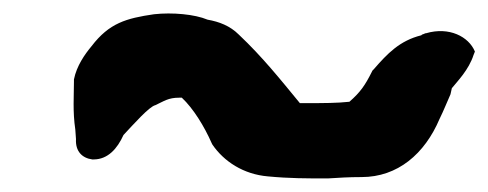

<svg xmlns="http://www.w3.org/2000/svg" viewBox="-20 -527 720 283"><path d="M89 -407C89 -386 87 -363 91 -336L92 -322C91 -304 101 -294 116 -292H118C139 -292 153 -308 162 -328C177 -344 200 -370 209 -372C222 -378 228 -383 244 -383H248C265 -367 281 -341 292 -316L293 -314C310 -289 339 -270 375 -267C406 -264 433 -264 462 -264H463C479 -265 494 -266 513 -266C566 -266 606 -300 628 -352C634 -364 639 -377 644 -388L646 -397C654 -407 671 -424 678 -446L680 -451C671 -473 642 -488 608 -478H607C605 -477 605 -477 602 -476L601 -475C569 -467 551 -448 531 -425L529 -423L528 -421C518 -401 511 -391 495 -377C477 -375 455 -375 435 -375H422C394 -409 367 -443 332 -476C319 -489 303 -495 286 -498C267 -506 234 -509 207 -506C166 -500 141 -493 115 -459C105 -447 93 -430 89 -410Z"/></svg>

Font: Vapor
Style: ExBdObl
Weight: 800
Foundry: Cannot Into Space Fonts
Version: Version 0.179